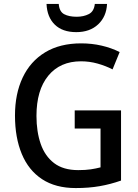

<svg xmlns="http://www.w3.org/2000/svg" viewBox="-20 -1010 702 974"><path d="M359 -450H594V-94Q540 -75 485 -65.5Q430 -56 364 -56Q262 -56 193.5 -101Q125 -146 90.5 -229Q56 -312 56 -424Q56 -534 95 -616.5Q134 -699 209 -744.5Q284 -790 392 -790Q446 -790 495.5 -778.5Q545 -767 587 -746L551 -658Q516 -676 475 -687.5Q434 -699 391 -699Q285 -699 225 -626Q165 -553 165 -422Q165 -342 186.5 -280Q208 -218 254.5 -182.5Q301 -147 377 -147Q414 -147 440.5 -151Q467 -155 490 -161V-358H359ZM523 -990Q520 -926 478 -886.5Q436 -847 367 -847Q297 -847 258 -885Q219 -923 216 -990H278Q281 -951 305.5 -938Q330 -925 369 -925Q404 -925 430.5 -938.5Q457 -952 461 -990Z"/></svg>

Font: Noto Sans Malayalam UI SemiCondensed Medium
Style: Regular
Weight: 500
Width: 4
Designer: Jelle Bosma - Monotype Design Team
Foundry: Monotype Imaging Inc.
Version: Version 2.104; ttfautohint (v1.8.4.7-5d5b)